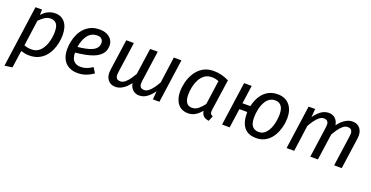

<svg xmlns="http://www.w3.org/2000/svg" viewBox="-30 -1251 4205 2178"><g transform="rotate(20 2072.5 -161.5)"><path d="M118.5 204 26.5 216.1 130.5 -527.1H209.4L207.4 -461.2Q248.4 -506.1 287.9 -522.6Q327.4 -539.1 367.4 -539.1Q441.5 -539.1 485 -485.6Q528.4 -432.1 528.4 -332.1Q528.4 -288.1 518.9 -240.1Q509.4 -192.1 488.9 -147Q468.4 -102 435.9 -66Q403.4 -30 356.9 -8.9Q310.4 12.1 248.4 12.1Q221.3 12.1 197.3 7.6Q173.3 3.1 148.5 -4.9ZM253.1 -61.6Q292 -61.6 321.9 -79Q351.7 -96.5 372.7 -125.5Q393.6 -154.4 407 -190.8Q420.5 -227.2 426.4 -265.7Q432.4 -304.1 432.4 -339Q432.4 -409.8 406.5 -437.6Q380.7 -465.5 340.9 -465.5Q298.1 -465.5 265.2 -442.6Q232.3 -419.7 203.4 -389.7L160.5 -77.5Q185.4 -68.6 205.3 -65.1Q225.3 -61.6 253.1 -61.6Z M902.1 -539.1Q958.2 -539.1 995.3 -520.1Q1032.4 -501.1 1051 -470.6Q1069.5 -440 1069.5 -405Q1069.5 -348 1041 -310.4Q1012.5 -272.9 962.9 -249.9Q913.4 -226.9 848.9 -214.4Q784.4 -201.9 713.5 -195L722.6 -265.4Q781.5 -271.3 827.8 -280.8Q874.2 -290.3 906.5 -305.8Q938.8 -321.3 955.7 -344.7Q972.6 -368.1 972.6 -401.9Q972.6 -414.9 966.6 -429.3Q960.6 -443.8 945.2 -454.7Q929.8 -465.6 900.9 -465.6Q860 -465.6 830.7 -448.7Q801.3 -431.7 781.3 -403.2Q761.4 -374.7 749.5 -339.8Q737.5 -304.9 732.5 -269.4Q727.6 -234 727.6 -202.1Q727.6 -126.3 759 -95.9Q790.4 -65.5 841.2 -65.5Q878.2 -65.5 912.2 -77.5Q946.1 -89.5 982.2 -114.5L1021.4 -52Q978.4 -21 931.8 -4.5Q885.2 12.1 832.1 12.1Q767.9 12.1 722.8 -14Q677.7 -40 654.1 -88Q630.6 -136.1 630.6 -202.1Q630.6 -245.1 639.6 -292.1Q648.6 -339.1 668.2 -383.1Q687.7 -427.1 719.8 -462.1Q751.8 -497.1 796.9 -518.1Q842 -539.1 902.1 -539.1Z M1575.4 12.1Q1539.3 12.1 1510.8 -6.9Q1482.3 -25.9 1467.8 -62.9Q1453.4 -99.9 1461.3 -154.9L1514.4 -527.1H1606.4L1554.4 -159.3Q1548.4 -119.5 1554.9 -99.6Q1561.3 -79.7 1575.7 -72.7Q1590.1 -65.7 1609 -65.7Q1636.8 -65.7 1662.7 -86.7Q1688.6 -107.6 1712.5 -140.5Q1736.4 -173.4 1757.3 -211.4L1800.3 -527.1H1892.3L1818.3 0H1739.4L1747.3 -100.8Q1711.4 -49.8 1669.3 -18.9Q1627.3 12.1 1575.4 12.1ZM1287.5 12.1Q1228.4 12.1 1195.5 -32.4Q1162.5 -76.9 1173.5 -151.9L1226.5 -527.1H1318.5L1266.5 -159.3Q1260.5 -119.5 1267 -99.6Q1273.4 -79.7 1287.8 -72.7Q1302.2 -65.7 1321.1 -65.7Q1351 -65.7 1378.8 -89.1Q1406.7 -112.5 1431.5 -149.4Q1456.4 -186.3 1478.4 -226.3L1472.6 -112.2Q1444.7 -72.2 1415.7 -44.6Q1386.7 -17 1354.6 -2.5Q1322.5 12.1 1287.5 12.1Z M2280 -539.1Q2331 -539.1 2375.7 -527.6Q2420.4 -516.1 2465.5 -494L2411.6 -120.5Q2407.6 -92.5 2413 -77Q2418.5 -61.6 2443.5 -51.6L2417.2 12Q2391.1 8.1 2371 -1.4Q2351 -11 2339.4 -29.5Q2327.8 -48 2323.7 -76Q2292.8 -36 2253.3 -11.9Q2213.8 12.1 2166.7 12.1Q2085.7 12.1 2042.1 -43.5Q1998.6 -99 1998.6 -190.1Q1998.6 -244.1 2013.6 -304.6Q2028.7 -365.2 2062.2 -418.7Q2095.7 -472.2 2149.3 -505.7Q2202.9 -539.1 2280 -539.1ZM2281.9 -465.5Q2232.1 -465.5 2196.7 -439.6Q2161.3 -413.6 2139.4 -371.7Q2117.5 -329.8 2107.6 -281.4Q2097.6 -233 2097.6 -189.1Q2097.6 -123.3 2121 -92.4Q2144.4 -61.6 2186.2 -61.6Q2229.9 -61.6 2262.8 -89.5Q2295.7 -117.3 2326.5 -158.2L2367.5 -448.6Q2346.6 -457.6 2327.2 -461.6Q2307.8 -465.5 2281.9 -465.5Z M3054.5 -539.1Q3143.7 -539.1 3194.8 -480.6Q3245.9 -422.1 3245.9 -321Q3245.9 -282.9 3237.4 -237.9Q3228.8 -192.9 3210.3 -148.9Q3191.8 -104.9 3161.7 -68.4Q3131.6 -31.9 3088.6 -9.9Q3045.5 12.1 2987.4 12.1Q2938.4 12.1 2901.8 -2.9Q2865.3 -17.9 2841.2 -48.4Q2817.1 -78.9 2805.1 -124.9Q2793.1 -170.8 2794 -231.7H2699.5L2666.5 0H2574.5L2648.5 -527.1H2740.5L2709.5 -306.3H2804.1Q2814.1 -349.3 2832.7 -390.8Q2851.2 -432.3 2881.3 -465.7Q2911.3 -499.2 2953.9 -519.2Q2996.4 -539.1 3054.5 -539.1ZM3051.3 -464.5Q3011.5 -464.5 2983.6 -446.5Q2955.7 -428.5 2937.3 -399.1Q2918.9 -369.6 2907.9 -334.2Q2897 -298.8 2892.5 -262.4Q2888 -226 2888 -196Q2888 -127.3 2914.9 -94.9Q2941.8 -62.6 2990.5 -62.6Q3027.4 -62.6 3053.8 -80.6Q3080.2 -98.5 3098.6 -128Q3117 -157.4 3128 -192.9Q3138.9 -228.3 3143.9 -264.7Q3148.9 -301.1 3148.9 -331Q3148.9 -399.8 3122 -432.1Q3095.2 -464.5 3051.3 -464.5Z M3670.4 -539.1Q3706.4 -539.1 3734.9 -520.1Q3763.4 -501.1 3777.9 -464.2Q3792.4 -427.2 3784.4 -372.2L3731.4 0H3639.4L3691.3 -367.7Q3697.3 -407.6 3690.9 -427.5Q3684.4 -447.4 3670 -454.4Q3655.6 -461.3 3636.7 -461.3Q3608.9 -461.3 3583 -440.4Q3557.1 -419.5 3533.3 -386.6Q3509.4 -353.7 3488.5 -315.7L3445.5 0H3353.5L3427.5 -527.1H3506.4L3498.5 -426.3Q3534.4 -477.3 3576.4 -508.2Q3618.4 -539.1 3670.4 -539.1ZM3958.2 -539.1Q4017.3 -539.1 4050.3 -494.7Q4083.3 -450.2 4072.3 -375.2L4019.3 0H3927.3L3979.2 -367.7Q3985.2 -407.6 3978.7 -427.5Q3972.3 -447.4 3957.9 -454.4Q3943.5 -461.3 3924.6 -461.3Q3894.8 -461.3 3866.9 -437.9Q3839.1 -414.5 3814.2 -377.6Q3789.3 -340.7 3767.4 -300.7L3773.2 -414.8Q3801 -454.9 3830.1 -482.5Q3859.1 -510 3891.1 -524.6Q3923.2 -539.1 3958.2 -539.1Z"/></g></svg>

Font: Fira Sans Variable
Style: Italic
Weight: 397
Italic angle: -8°
Designer: Carrois Corporate & Edenspiekermann AG
Foundry: Carrois Corporate GbR & Edenspiekermann AG
Version: Version 4.202